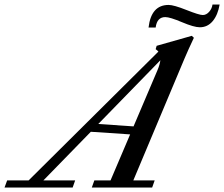

<svg xmlns="http://www.w3.org/2000/svg" viewBox="-90 -836 999 856"><path d="M800.8 -714.4Q774.9 -714.4 721.2 -737.1Q667.5 -759.8 647 -759.8Q609.9 -759.8 604 -713.4H572.3Q584 -814 661.6 -814Q684.6 -814 741.2 -791.5Q797.9 -769 814 -769Q829.6 -769 842.3 -783.2Q855 -797.4 857.4 -815.9H889.2Q881.3 -769.5 858.4 -741.9Q835.4 -714.4 800.8 -714.4ZM-69.8 0 -58.1 -31.7H37.6L616.2 -606Q610.8 -612.3 604 -616.7L608.4 -631.8L765.1 -676.3L774.4 -667.5Q749 -613.8 732.9 -575.7L504.4 -31.7H599.6L588.4 0H319.3L330.6 -31.7H402.8L490.2 -236.8L314.9 -248.5L103.5 -31.7H245.1L233.9 0ZM611.8 -522.5Q622.6 -547.9 625 -567.4L348.1 -283.2L505.4 -272.5Z"/></svg>

Font: Elstob 10pt Medium
Style: Italic
Weight: 500
Italic angle: -20°
Designer: Peter S. Baker
Version: Version 1.015